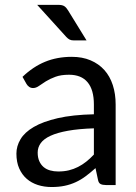

<svg xmlns="http://www.w3.org/2000/svg" viewBox="-20 -744 547 772"><path d="M445 0H405.5Q392.5 0 384.5 -4Q376.5 -8 374 -21L364 -68Q344 -50 325 -35.8Q306 -21.5 285 -11.8Q264 -2 240.2 3Q216.5 8 187.5 8Q158 8 132.2 -0.2Q106.5 -8.5 87.5 -25Q68.5 -41.5 57.2 -66.8Q46 -92 46 -126.5Q46 -156.5 62.5 -184.2Q79 -212 115.8 -233.5Q152.5 -255 212 -268.8Q271.5 -282.5 357.5 -284.5V-324Q357.5 -383 332.2 -413.2Q307 -443.5 257.5 -443.5Q225 -443.5 202.8 -435.2Q180.5 -427 164.2 -416.8Q148 -406.5 136.2 -398.2Q124.5 -390 113 -390Q104 -390 97.2 -394.8Q90.5 -399.5 86.5 -406.5L70.5 -435Q112.5 -475.5 161 -495.5Q209.5 -515.5 268.5 -515.5Q311 -515.5 344 -501.5Q377 -487.5 399.5 -462.5Q422 -437.5 433.5 -402Q445 -366.5 445 -324ZM357.5 -122.5V-228Q296 -226 253 -218.2Q210 -210.5 183 -198Q156 -185.5 143.8 -168.5Q131.5 -151.5 131.5 -130.5Q131.5 -110.5 138 -96Q144.5 -81.5 155.5 -72.2Q166.5 -63 181.5 -58.8Q196.5 -54.5 214 -54.5Q237.5 -54.5 257 -59.2Q276.5 -64 293.8 -72.8Q311 -81.5 326.8 -94Q342.5 -106.5 357.5 -122.5ZM214 -724.5Q230.5 -724.5 238.5 -719.2Q246.5 -714 253.5 -702.5L328 -581.5H277Q266.5 -581.5 260 -584.8Q253.5 -588 246.5 -595.5L129.5 -724.5Z"/></svg>

Font: LatoCHI
Style: Regular
Weight: 400
Designer: Lukasz Dziedzic
Foundry: tyPoland Lukasz Dziedzic
Version: Version 1.104